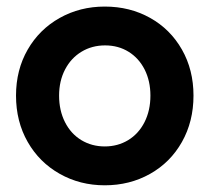

<svg xmlns="http://www.w3.org/2000/svg" viewBox="-20 -551 632 579"><path d="M28.3 -262.7Q28.3 -340.3 63.5 -401.4Q98.6 -462.4 159.9 -496.8Q221.2 -531.2 295.9 -531.2Q371.6 -531.2 432.6 -497.1Q493.7 -462.9 528.6 -401.6Q563.5 -340.3 563.5 -262.7Q563.5 -184.6 528.6 -122.8Q493.7 -61 432.4 -26.6Q371.1 7.8 295.9 7.8Q221.2 7.8 159.9 -26.9Q98.6 -61.5 63.5 -123Q28.3 -184.6 28.3 -262.7ZM433.6 -262.7Q433.6 -306.6 416.3 -341.1Q398.9 -375.5 367.9 -394.8Q336.9 -414.1 296.9 -414.1Q257.3 -414.1 225.8 -395Q194.3 -376 176.3 -341.6Q158.2 -307.1 158.2 -262.7Q158.2 -217.8 176 -182.6Q193.8 -147.5 225.3 -128.4Q256.8 -109.4 295.9 -109.4Q335 -109.4 366.5 -128.4Q397.9 -147.5 415.8 -182.6Q433.6 -217.8 433.6 -262.7Z"/></svg>

Font: Reddit Sans Fudge
Style: Bold
Weight: 700
Designer: Stephen Hutchings
Foundry: Reddit
Version: Version 1.013